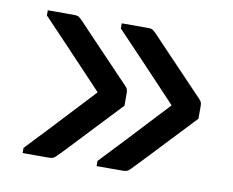

<svg xmlns="http://www.w3.org/2000/svg" viewBox="-57 -594 714 588"><g transform="rotate(10 300.0 -300.0)"><path d="M277 -506V-522H358Q368 -522 372 -520Q376 -518 384 -510Q388 -506 404 -489Q420 -472 442 -449Q464 -426 486.5 -402.5Q509 -379 526 -361Q543 -343 549 -337Q556 -330 557.5 -325.5Q559 -321 559 -315V-275Q528 -242 492.5 -204.5Q457 -167 427 -135Q397 -103 382 -88Q375 -81 370 -79.5Q365 -78 356 -78H277V-94Q320 -139 353 -174.5Q386 -210 414.5 -240.5Q443 -271 471 -301Q443 -331 415.5 -360Q388 -389 355 -424Q322 -459 277 -506ZM47 -506V-522H128Q138 -522 142 -520Q146 -518 154 -510Q158 -506 174 -489Q190 -472 212 -449Q234 -426 256.5 -402.5Q279 -379 296 -361Q313 -343 319 -337Q326 -330 327.5 -325.5Q329 -321 329 -315V-275Q298 -242 262.5 -204.5Q227 -167 197 -135Q167 -103 152 -88Q145 -81 140 -79.5Q135 -78 126 -78H47V-94Q90 -139 123 -174.5Q156 -210 184.5 -240.5Q213 -271 241 -301Q213 -331 185.5 -360Q158 -389 125 -424Q92 -459 47 -506Z"/></g></svg>

Font: Recursive Mn Lnr St Med
Style: Regular
Weight: 500
Monospace: yes
Version: Version 1.079;hotconv 1.0.112;makeotfexe 2.5.65598; ttfautoh